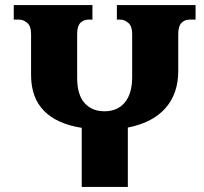

<svg xmlns="http://www.w3.org/2000/svg" viewBox="-20 -734 801 754"><path d="M439 -714H748V-657H725Q705 -657 692.5 -644Q680 -631 680 -601V-455Q680 -366 629.5 -309Q579 -252 482 -233V0H301V-232Q204 -247 153 -298.5Q102 -350 102 -440V-602Q102 -631 87 -644Q72 -657 55 -657H34V-714H343V-657H328Q308 -657 295.5 -644Q283 -631 283 -601V-429Q283 -362 312 -329.5Q341 -297 390 -297Q442 -297 470.5 -332Q499 -367 499 -431V-602Q499 -631 484 -644Q469 -657 452 -657H439Z"/></svg>

Font: Noto Serif Georgian ExtraBold
Style: Regular
Weight: 800
Designer: Monotype Design Team, Akaki Razmadze
Foundry: Google LLC
Version: Version 2.003; ttfautohint (v1.8.4.7-5d5b)